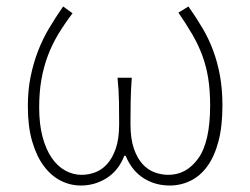

<svg xmlns="http://www.w3.org/2000/svg" viewBox="-20 -560 772 593"><path d="M230 13Q197 13 167.5 -2Q138 -17 115.5 -47Q93 -77 79.5 -123Q66 -169 66 -232Q66 -281 74.5 -323Q83 -365 97.5 -402.5Q112 -440 132 -473.5Q152 -507 175 -540L204 -519Q179 -486 160 -454.5Q141 -423 128 -388.5Q115 -354 108 -315Q101 -276 101 -228Q101 -176 111.5 -137Q122 -98 140 -72Q158 -46 182 -33Q206 -20 232 -20Q253 -20 273.5 -27.5Q294 -35 310.5 -53Q327 -71 337.5 -101Q348 -131 348 -177Q348 -207 347.5 -243.5Q347 -280 343 -320H387Q384 -280 383.5 -243.5Q383 -207 383 -177Q383 -131 393.5 -101Q404 -71 420.5 -53Q437 -35 458 -27.5Q479 -20 500 -20Q556 -20 592.5 -71Q629 -122 629 -234Q629 -281 623 -318.5Q617 -356 604.5 -389.5Q592 -423 573.5 -454.5Q555 -486 531 -521L562 -540Q586 -506 605.5 -473Q625 -440 638.5 -403.5Q652 -367 659.5 -325.5Q667 -284 667 -234Q667 -169 654.5 -122.5Q642 -76 620 -46Q598 -16 568 -1.5Q538 13 504 13Q459 13 423 -10Q387 -33 368 -79H364Q346 -33 309.5 -10Q273 13 230 13Z"/></svg>

Font: SpoqaHanSansJP-Thin
Style: Regular
Weight: 250
Designer: [Source Han Sans]
Ryoko NISHIZUKA  (kana & ideographs); Paul D. Hunt (Latin, Greek & Cyrillic); Wenlong ZHANG  (bopomofo
Foundry: Spoqa (http://bi.spoqa.com)
Version: Version 1.002.20150607